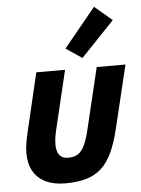

<svg xmlns="http://www.w3.org/2000/svg" viewBox="-57 -858 673 918"><g transform="rotate(-5 280.0 -399.5)"><path d="M220 15Q164 15 125 -4Q86 -23 66 -59Q46 -95 46 -144Q46 -167 50 -191.5Q54 -216 60 -242L127 -526H265L198 -245Q194 -229 191 -210.5Q188 -192 188 -172Q188 -155 193 -139.5Q198 -124 210.5 -115Q223 -106 244 -106Q275 -106 293.5 -119.5Q312 -133 325 -163Q338 -193 349 -242L417 -526H555L483 -227Q467 -159 445.5 -112.5Q424 -66 393.5 -38Q363 -10 320.5 2.5Q278 15 220 15ZM353 -575 276 -627 429 -814 513 -743Z"/></g></svg>

Font: Ubuntu Sans Mono
Style: Bold Italic
Weight: 700
Italic angle: -13.5°
Monospace: yes
Designer: Dalton Maag Ltd
Foundry: Dalton Maag Ltd
Version: Version 1.006